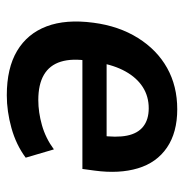

<svg xmlns="http://www.w3.org/2000/svg" viewBox="-8 -536 554 579"><g transform="rotate(-90 269.5 -247.0)"><path d="M229 10Q159 10 113.5 -21Q68 -52 51 -108.5Q34 -165 44 -239L49 -276H396L385 -203H131L150 -223Q143 -174 149.5 -141.5Q156 -109 177 -92.5Q198 -76 232 -76Q268 -76 296 -94Q324 -112 343 -146Q362 -180 370 -228L375 -257Q383 -307 372.5 -341Q362 -375 333 -392Q304 -409 257 -409Q220 -409 181 -398Q142 -387 108 -362L83 -447Q122 -476 172.5 -490Q223 -504 271 -504Q353 -504 405 -473Q457 -442 479 -384Q501 -326 490 -243Q480 -166 444 -108.5Q408 -51 353.5 -20.5Q299 10 229 10Z"/></g></svg>

Font: Nunito Sans 10pt SemiCondensed
Style: Bold Italic
Weight: 700
Width: 4
Italic angle: -9°
Designer: Vernon Adams
Foundry: Vernon Adams
Version: Version 3.101;gftools[0.9.27]